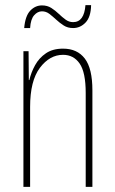

<svg xmlns="http://www.w3.org/2000/svg" viewBox="-20 -726 448 746"><path d="M225 -537Q280 -537 309.5 -498.5Q339 -460 339 -375V0H313V-365Q313 -445 289.5 -479Q266 -513 225 -513Q173 -513 135 -462.5Q97 -412 97 -311V0H71V-527H91L92 -415H94Q101 -445 116.5 -473Q132 -501 158.5 -519Q185 -537 225 -537ZM74 -617Q78 -664 97.5 -684.5Q117 -705 143 -705Q164 -705 179.5 -695Q195 -685 208 -672.5Q221 -660 234.5 -650Q248 -640 264 -640Q307 -640 312 -706H334Q333 -660 312.5 -638.5Q292 -617 264 -617Q243 -617 227.5 -627Q212 -637 198.5 -649.5Q185 -662 172 -672Q159 -682 143 -682Q126 -682 112.5 -666.5Q99 -651 97 -617Z"/></svg>

Font: Noto Sans Gujarati ExtraCondensed Thin
Style: Regular
Weight: 100
Width: 2
Designer: Jelle Bosma - Monotype Design Team, Universal Thirst
Foundry: Monotype Imaging Inc.
Version: Version 2.106; ttfautohint (v1.8.4.7-5d5b)